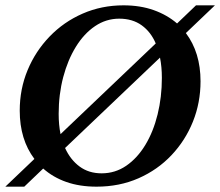

<svg xmlns="http://www.w3.org/2000/svg" viewBox="-26 -690 826 720"><path d="M-6 10 103 -94Q48 -167 48 -275Q48 -356 77.5 -427Q107 -498 160 -553Q213 -608 284 -639Q355 -670 437 -670Q500 -670 550.5 -652Q601 -634 638 -602L709 -670H780L671 -566Q726 -493 726 -385Q726 -305 697.5 -234Q669 -163 617 -108Q565 -53 493.5 -21.5Q422 10 336 10Q273 10 223 -7.5Q173 -25 136 -58L65 10ZM194 -263Q194 -222 201 -187L558 -527Q540 -570 505.5 -595Q471 -620 421 -620Q372 -620 330.5 -592Q289 -564 258.5 -514.5Q228 -465 211 -400.5Q194 -336 194 -263ZM355 -40Q406 -40 447.5 -68.5Q489 -97 519 -146.5Q549 -196 565 -261Q581 -326 581 -398Q581 -439 574 -474L218 -135Q238 -91 272.5 -65.5Q307 -40 355 -40Z"/></svg>

Font: Spectral
Style: Bold Italic
Weight: 700
Italic angle: -10°
Designer: Jean-Baptiste Levee
Foundry: Production Type
Version: Version 2.001